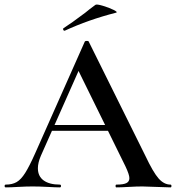

<svg xmlns="http://www.w3.org/2000/svg" viewBox="-27 -811 762 831"><path d="M192 -270H472L479 -245H179ZM711 0Q692 0 650 -2Q608 -4 589 -4Q564 -4 530 -2Q496 0 477 0Q473 0 473 -6Q473 -12 477 -12Q507 -12 520 -18.5Q533 -25 533 -40Q533 -55 516 -91L307 -516L348 -583L150 -137Q137 -107 137 -83Q137 -48 162 -30Q187 -12 232 -12Q237 -12 237 -6Q237 0 232 0Q214 0 180 -2Q142 -4 114 -4Q87 -4 51 -2Q19 0 -2 0Q-7 0 -7 -6Q-7 -12 -2 -12Q26 -12 45 -23Q64 -34 82 -62.5Q100 -91 125 -147L340 -631Q342 -634 349 -634Q356 -634 357 -631L602 -137Q636 -65 659.5 -38.5Q683 -12 711 -12Q715 -12 715 -6Q715 0 711 0ZM252 -678Q248 -678 246.5 -682.5Q245 -687 248 -689Q281 -710 342 -756Q356 -768 386 -790Q391 -794 418 -786Q445 -778 465 -768Q485 -758 475 -756Q357 -726 253 -678Z"/></svg>

Font: Cormorant Infant SemiBold
Style: Regular
Weight: 600
Designer: Christian Thalmann (Catharsis Fonts)
Foundry: Catharsis Fonts
Version: Version 4.000